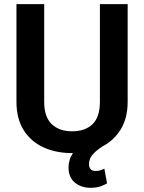

<svg xmlns="http://www.w3.org/2000/svg" viewBox="-20 -731 697 929"><path d="M463.4 -710.9H597.7V-238.8Q597.7 -160.2 564.7 -106Q531.7 -51.8 476.1 -22.9Q445.3 -2.9 428 17.3Q410.6 37.6 410.6 63Q410.6 77.6 418 86.9Q425.3 96.2 443.8 96.2Q458 96.2 468 92.3Q478 88.4 484.9 85L498 156.2Q485.8 163.6 466.6 170.7Q447.3 177.7 418 177.7Q373.5 177.7 342.5 152.6Q311.5 127.4 311.5 78.6Q311.5 61 316.7 43.7Q321.8 26.4 333 9.8Q331.1 9.8 329.1 9.8Q251 9.8 189.9 -18.3Q128.9 -46.4 94.2 -101.8Q59.6 -157.2 59.6 -238.8V-710.9H193.8V-238.8Q193.8 -164.6 230.5 -130.1Q267.1 -95.7 329.1 -95.7Q392.1 -95.7 427.7 -130.1Q463.4 -164.6 463.4 -238.8Z"/></svg>

Font: Vazirmatn UI FD SemiBold
Style: Regular
Weight: 600
Designer: Saber Rastikerdar
Foundry: Saber Rastikerdar
Version: Version 33.003